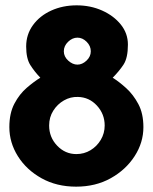

<svg xmlns="http://www.w3.org/2000/svg" viewBox="-20 -691 572 719"><path d="M15 -215Q15 -267 34 -303Q53 -339 80.5 -362.5Q108 -386 131 -400Q109 -423 93.5 -447.5Q78 -472 78 -517Q78 -562 103.5 -597Q129 -632 172 -651.5Q215 -671 267 -671Q319 -671 362.5 -651.5Q406 -632 432.5 -599Q459 -566 459 -524Q459 -474 442.5 -449Q426 -424 402 -400Q426 -385 452.5 -361Q479 -337 498 -301.5Q517 -266 517 -215Q517 -157 484 -106Q451 -55 394.5 -23.5Q338 8 265 8Q192 8 135.5 -23.5Q79 -55 47 -106Q15 -157 15 -215ZM164 -221Q164 -177 194 -145.5Q224 -114 266 -114Q295 -114 319 -128.5Q343 -143 357.5 -167.5Q372 -192 372 -221Q372 -264 343 -295.5Q314 -327 272 -328Q244 -329 219.5 -315Q195 -301 179.5 -276.5Q164 -252 164 -221ZM219 -499Q219 -479 235.5 -464Q252 -449 270 -449Q288 -449 304 -464Q320 -479 320 -499Q320 -519 304.5 -534.5Q289 -550 270 -550Q251 -550 235 -534.5Q219 -519 219 -499Z"/></svg>

Font: Reem Kufi
Style: Bold
Weight: 700
Designer: Khaled Hosny
Version: Version 1.001